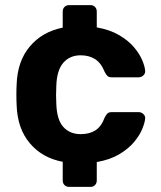

<svg xmlns="http://www.w3.org/2000/svg" viewBox="-20 -630 627 750"><path d="M250 100Q239 100 232 93Q225 86 225 75V2Q145 -13 96.5 -70.5Q48 -128 45 -219Q44 -235 44 -259.5Q44 -284 45 -300Q48 -391 96.5 -448.5Q145 -506 225 -522V-585Q225 -596 232 -603Q239 -610 250 -610H334Q344 -610 351 -603Q358 -596 358 -585V-523Q409 -514 445 -493Q481 -472 503 -446Q525 -420 535.5 -395Q546 -370 547 -353Q548 -343 540 -335.5Q532 -328 522 -328H416Q405 -328 399.5 -333.5Q394 -339 389 -349Q375 -384 351.5 -399Q328 -414 295 -414Q253 -414 227.5 -385Q202 -356 200 -295Q198 -256 200 -224Q202 -162 227.5 -134Q253 -106 295 -106Q330 -106 353 -121Q376 -136 389 -171Q394 -181 399.5 -186.5Q405 -192 416 -192H522Q532 -192 540 -184.5Q548 -177 547 -167Q546 -152 536 -127Q526 -102 504 -75.5Q482 -49 446 -27.5Q410 -6 358 3V75Q358 86 351 93Q344 100 334 100Z"/></svg>

Font: Rubik SemiBold
Style: Regular
Weight: 600
Designer: Hubert and Fischer
Foundry: Hubert and Fischer
Version: Version 2.300;gftools[0.9.30]